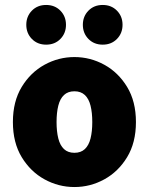

<svg xmlns="http://www.w3.org/2000/svg" viewBox="-20 -742 600 774"><path d="M280 12Q216 12 159.5 -19Q103 -50 67.5 -108.5Q32 -167 32 -250Q32 -333 67.5 -391.5Q103 -450 159.5 -481Q216 -512 280 -512Q344 -512 400.5 -481Q457 -450 492.5 -391.5Q528 -333 528 -250Q528 -167 492.5 -108.5Q457 -50 400.5 -19Q344 12 280 12ZM280 -126Q306 -126 322 -141Q338 -156 345 -184Q352 -212 352 -250Q352 -288 345 -316Q338 -344 322 -359Q306 -374 280 -374Q254 -374 238 -359Q222 -344 215 -316Q208 -288 208 -250Q208 -212 215 -184Q222 -156 238 -141Q254 -126 280 -126ZM394 -562Q359 -562 336.5 -585Q314 -608 314 -642Q314 -676 336.5 -699Q359 -722 394 -722Q429 -722 451.5 -699Q474 -676 474 -642Q474 -608 451.5 -585Q429 -562 394 -562ZM166 -562Q131 -562 108.5 -585Q86 -608 86 -642Q86 -676 108.5 -699Q131 -722 166 -722Q201 -722 223.5 -699Q246 -676 246 -642Q246 -608 223.5 -585Q201 -562 166 -562Z"/></svg>

Font: Assistant ExtraLight ExtraBold
Style: Regular
Weight: 800
Version: Version 3.000